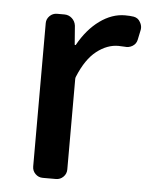

<svg xmlns="http://www.w3.org/2000/svg" viewBox="-45 -602 499 641"><g transform="rotate(5 204.0 -282.0)"><path d="M122.1 0Q107.4 0 97.2 -10.3Q86.9 -20.5 86.9 -35.2V-515.6Q86.9 -529.3 97.2 -539.6Q107.4 -549.8 122.1 -549.8H146.5Q161.1 -549.8 171.9 -540Q182.6 -530.3 184.6 -515.6L189.5 -452.1Q190.4 -451.2 191.9 -451.2Q193.4 -451.2 193.4 -452.1Q222.7 -504.9 263.7 -534.7Q304.7 -564.5 348.6 -564.5Q365.2 -564.5 377.9 -562.5Q392.6 -559.6 399.4 -546.9Q405.3 -537.1 405.3 -527.3Q405.3 -522.5 404.3 -518.6L397.5 -486.3Q394.5 -472.7 382.3 -465.3Q370.1 -458 356.4 -460Q346.7 -460.9 335 -460.9Q297.9 -460.9 262.7 -433.6Q227.5 -406.2 203.1 -346.7Q201.2 -342.8 201.2 -338.9V-35.2Q201.2 -20.5 190.9 -10.3Q180.7 0 166 0Z"/></g></svg>

Font: Gen Jyuu GothicL Medium
Style: Regular
Weight: 500
Designer: [Source Han Sans]
Ryoko NISHIZUKA  (kana & ideographs); Paul D. Hunt (Latin, Greek & Cyrillic); Wenlong ZHANG  (bopomofo
Version: Version 1.002.20150607